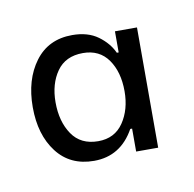

<svg xmlns="http://www.w3.org/2000/svg" viewBox="-34 -565 208 206"><g transform="rotate(-10 70.0 -462.5)"><path d="M0 -462Q0 -492 14.5 -511.5Q29 -531 55 -531Q72 -531 83 -523Q94 -515 99 -504H101V-527H125V-396H101V-421H99Q84 -394 55 -394Q29 -394 14.5 -413Q0 -432 0 -462ZM100 -462Q100 -483 90.5 -496.5Q81 -510 63 -510Q44 -510 34.5 -496.5Q25 -483 25 -463Q25 -442 34.5 -428Q44 -414 63 -414Q81 -414 90.5 -428Q100 -442 100 -462Z"/></g></svg>

Font: Be Vietnam Thin
Style: Regular
Weight: 100
Designer: Gabriel Lam
Foundry: TypeRant
Version: Version 4.000